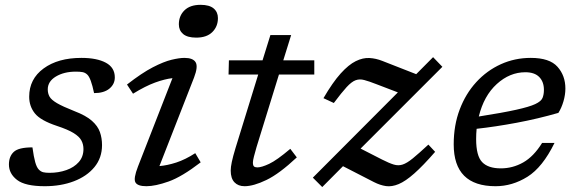

<svg xmlns="http://www.w3.org/2000/svg" viewBox="-20 -762 2388 796"><path d="M114.5 -151Q120 -111 126 -89.8Q132 -68.5 140.5 -59.5Q149 -50.5 159 -48Q169 -45.5 185.5 -45.5Q223 -45.5 255 -56.8Q287 -68 306.5 -90Q326 -112 326 -144Q326 -164 317.2 -180Q308.5 -196 285 -210.5Q261.5 -225 216 -240Q148 -262.5 124.5 -292Q101 -321.5 101 -361Q101 -434.5 160.8 -478.2Q220.5 -522 317.5 -522Q381.5 -522 418.8 -502Q456 -482 456 -441Q456 -413 433.5 -394.5Q411 -376 370 -376Q357 -439 341.5 -453Q333 -461 322.2 -463Q311.5 -465 294.5 -465Q245.5 -465 211.8 -444.8Q178 -424.5 178 -391.5Q178 -374.5 185.5 -361.2Q193 -348 216.5 -334.2Q240 -320.5 288 -301.5Q336.5 -283 361 -261.2Q385.5 -239.5 394.2 -214.5Q403 -189.5 403 -160.5Q403 -107.5 371.5 -69.2Q340 -31 286.2 -10.5Q232.5 10 165.5 10Q84.5 10 50.8 -16Q17 -42 17 -80Q17 -113.5 37 -132.2Q57 -151 114.5 -151Z M721.5 -661Q721.5 -696.5 744.8 -719.2Q768 -742 811.5 -742Q848 -742 865.8 -727Q883.5 -712 883.5 -687Q883.5 -652 860.2 -629Q837 -606 793.5 -606Q757 -606 739.2 -621Q721.5 -636 721.5 -661ZM552 -71.5 695 -438Q663.5 -434.5 623 -419.8Q582.5 -405 531.5 -373.5L506.5 -411.5Q568 -459.5 613.5 -483Q659 -506.5 691.2 -514.2Q723.5 -522 744.5 -522Q780 -522 791 -504Q802 -486 784.5 -440.5L641 -73.5Q673 -76 710.8 -88.2Q748.5 -100.5 789.5 -127L812 -89Q734 -29 679 -9.5Q624 10 587 10Q550.5 10 541.5 -5.8Q532.5 -21.5 552 -71.5Z M1043.5 -152Q1037 -130 1032.8 -113.2Q1028.5 -96.5 1028.5 -88.5Q1028.5 -76 1033 -72Q1037.5 -68 1047 -68Q1064.5 -68 1096 -82.8Q1127.5 -97.5 1183.5 -145L1210.5 -109.5Q1138 -41.5 1084.5 -15.8Q1031 10 994 10Q967.5 10 952 -6.2Q936.5 -22.5 936.5 -55Q936.5 -69 941 -90.5Q945.5 -112 956.5 -148.5L1050.5 -453H927.5L929 -512H1068.5L1101 -616.5H1187L1154.5 -512H1283V-453H1136.5Z M1277 -25.5 1629.5 -379 1540.5 -413Q1510 -425 1490.2 -430.2Q1470.5 -435.5 1454 -429.2Q1437.5 -423 1417 -400.8Q1396.5 -378.5 1364 -335L1321 -355Q1359.5 -421 1392.5 -457.5Q1425.5 -494 1455 -508.5Q1484.5 -523 1511.5 -521.5Q1538.5 -520 1565 -509.5L1705.5 -454.5L1775.5 -525L1814 -485L1475 -146L1564 -100.5Q1593.5 -85.5 1612.5 -79.8Q1631.5 -74 1649.2 -79.8Q1667 -85.5 1691.5 -105.5Q1716 -125.5 1756 -162.5L1784 -132.5Q1734 -75 1697.5 -42.8Q1661 -10.5 1632.8 1.2Q1604.5 13 1580.2 9.5Q1556 6 1530.5 -7L1402 -73L1316 13.5Z M2279 -169.5Q2229.5 -68.5 2166.8 -29.2Q2104 10 2034.5 10Q1861 10 1861 -163.5Q1861 -242.5 1885.8 -308Q1910.5 -373.5 1954.5 -421.5Q1998.5 -469.5 2056.5 -495.8Q2114.5 -522 2180.5 -522Q2258.5 -522 2291.2 -485.2Q2324 -448.5 2324 -395Q2324 -369 2316 -341.8Q2308 -314.5 2295 -294Q2210 -269.5 2121.8 -253Q2033.5 -236.5 1956 -228Q1954 -207.5 1954 -185.5Q1954 -116 1978.8 -90Q2003.5 -64 2056.5 -64Q2105.5 -64 2149 -88.5Q2192.5 -113 2227.5 -169.5ZM2158 -462.5Q2093.5 -462.5 2039.8 -413.8Q1986 -365 1965 -279Q2064 -294.5 2119.2 -306.8Q2174.5 -319 2199 -330.5Q2223.5 -342 2229.2 -356Q2235 -370 2235 -389.5Q2235 -423 2215.5 -442.8Q2196 -462.5 2158 -462.5Z"/></svg>

Font: Newsreader Caption
Style: Italic
Weight: 400
Italic angle: -17°
Designer: Hugues Gentile
Foundry: Production Type
Version: Version 1.001